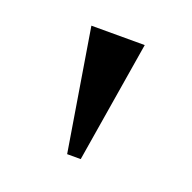

<svg xmlns="http://www.w3.org/2000/svg" viewBox="-61 -701 372 372"><g transform="rotate(20 125.0 -515.0)"><path d="M111 -390 70 -640H180L139 -390Z"/></g></svg>

Font: Spectral SC ExtraBold
Style: Regular
Weight: 800
Designer: Jean-Baptiste Levee
Foundry: Production Type
Version: Version 2.001